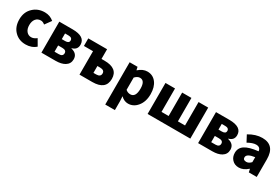

<svg xmlns="http://www.w3.org/2000/svg" viewBox="85 -1714 4456 3052"><g transform="rotate(30 2313.0 -188.0)"><path d="M122 -65Q40 -146 40 -284Q40 -421 130 -504Q214 -583 339 -583Q434 -583 505 -522L422 -408Q385 -439 349 -439Q291 -439 256 -397Q222 -355 222 -284Q222 -214 256 -172Q290 -130 343 -130Q392 -130 442 -170L510 -53Q435 14 323 14Q200 14 122 -65Z M609 -569H853Q1085 -569 1085 -418Q1085 -327 989 -301V-296Q1107 -268 1107 -164Q1107 -81 1036 -38Q973 0 868 0H609ZM844 -348Q915 -348 915 -399Q915 -452 844 -452H782V-348ZM859 -117Q934 -117 934 -176Q934 -232 858 -232H782V-117Z M1308 -430H1141V-569H1486V-391H1542Q1788 -391 1788 -198Q1788 0 1542 0H1308ZM1534 -135Q1617 -135 1617 -199Q1617 -261 1534 -261H1486V-135Z M1900 -569H2045L2057 -514H2061Q2139 -583 2221 -583Q2323 -583 2383 -504Q2443 -426 2443 -294Q2443 -154 2369 -67Q2301 14 2204 14Q2131 14 2072 -45L2077 44V207H1900ZM2260 -291Q2260 -438 2168 -438Q2122 -438 2077 -390V-165Q2114 -132 2162 -132Q2260 -132 2260 -291Z M2558 -569H2733V-139H2864V-569H3034V-139H3165V-569H3342V0H2558Z M3485 -569H3729Q3961 -569 3961 -418Q3961 -327 3865 -301V-296Q3983 -268 3983 -164Q3983 -81 3912 -38Q3849 0 3744 0H3485ZM3720 -348Q3791 -348 3791 -399Q3791 -452 3720 -452H3658V-348ZM3735 -117Q3810 -117 3810 -176Q3810 -232 3734 -232H3658V-117Z M4112 -37Q4067 -85 4067 -159Q4067 -250 4142 -300Q4217 -350 4383 -368Q4377 -441 4297 -441Q4237 -441 4148 -391L4086 -508Q4211 -583 4331 -583Q4561 -583 4561 -323V0H4416L4403 -57H4399Q4320 14 4236 14Q4159 14 4112 -37ZM4383 -169V-260Q4236 -240 4236 -173Q4236 -124 4297 -124Q4341 -124 4383 -169Z"/></g></svg>

Font: KaiGen Gothic KR Heavy
Style: Heavy
Weight: 900
Designer: Ryoko NISHIZUKA  (kana & ideographs); Paul D. Hunt (Latin, Greek & Cyrillic); Wenlong ZHANG  (bopomofo); Sandoll Communi
Foundry: Adobe Systems Incorporated
Version: Version 1.002 March 28, 2018